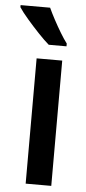

<svg xmlns="http://www.w3.org/2000/svg" viewBox="-82 -798 371 829"><g transform="rotate(5 104.0 -383.0)"><path d="M173 0H62V-543H173ZM101 -766Q111 -744 126 -716Q141 -688 157 -661.5Q173 -635 186 -618V-606H109Q90 -622 63 -650.5Q36 -679 11 -708Q-14 -737 -27 -757V-766Z"/></g></svg>

Font: Noto Sans Kannada ExtraCondensed SemiBold
Style: Regular
Weight: 600
Width: 2
Designer: Jelle Bosma - Monotype Design Team
Foundry: Monotype Imaging Inc.
Version: Version 2.005; ttfautohint (v1.8.4.7-5d5b)